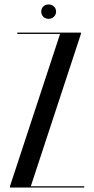

<svg xmlns="http://www.w3.org/2000/svg" viewBox="-20 -846 425 866"><path d="M166 -794C166 -775 180 -761 199 -761C218 -761 233 -775 233 -794C233 -812 218 -826 199 -826C180 -826 166 -812 166 -794ZM251 -693 25 -6V0H360V-6H119L345 -693V-699H58V-693Z"/></svg>

Font: Moniqa SemBd Display
Style: Regular
Weight: 600
Designer: Rajesh Rajput
Foundry: Rajesh Rajput
Version: Version 1.000